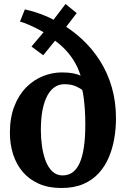

<svg xmlns="http://www.w3.org/2000/svg" viewBox="-20 -930 628 961"><path d="M287 11Q223 11 174.8 -10.2Q126.5 -31.5 94.2 -69.2Q62 -107 45.8 -157.2Q29.5 -207.5 29.5 -265Q29.5 -341.5 52 -398.8Q74.5 -456 112 -493.5Q149.5 -531 195.8 -549.2Q242 -567.5 289.5 -567.5Q322 -567.5 344.8 -563.2Q367.5 -559 383.5 -551Q370.5 -593.5 346.5 -631Q322.5 -668.5 288 -700Q253.5 -731.5 208.5 -756.5L298 -778.5L196.5 -653.5L137.5 -697L241.5 -820L234.5 -742.5Q212 -761.5 182.2 -777.8Q152.5 -794 124.8 -805.8Q97 -817.5 80 -822L104.5 -883Q131 -877 159.2 -868.2Q187.5 -859.5 220 -845Q252.5 -830.5 291.5 -805.5L214 -786.5L308 -910L364 -864.5L275 -748.5L271.5 -820Q335.5 -784.5 388.2 -736Q441 -687.5 479.8 -626.8Q518.5 -566 539.5 -493.5Q560.5 -421 560.5 -337.5Q560.5 -288 552.2 -238.2Q544 -188.5 525.2 -143.8Q506.5 -99 475 -64Q443.5 -29 397.2 -9Q351 11 287 11ZM293.5 -52Q322 -52 343.2 -67.2Q364.5 -82.5 378.8 -114.2Q393 -146 400 -194Q407 -242 407 -308.5Q407 -345.5 404.8 -379.5Q402.5 -413.5 399 -439.8Q395.5 -466 392 -479Q384 -487 360.5 -497.8Q337 -508.5 301.5 -508.5Q276 -508.5 254.8 -494.8Q233.5 -481 217.8 -452.8Q202 -424.5 193.2 -381.2Q184.5 -338 184.5 -278.5Q184.5 -238.5 190.2 -198.2Q196 -158 208.5 -125Q221 -92 242 -72Q263 -52 293.5 -52Z"/></svg>

Font: Merriweather 24pt
Style: Bold
Weight: 700
Designer: Eben Sorkin
Foundry: Eben Sorkin
Version: Version 2.100